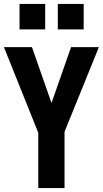

<svg xmlns="http://www.w3.org/2000/svg" viewBox="-20 -953 521 973"><path d="M79 -804H209V-933H79ZM273 -804H404V-933H273ZM174 0H307V-285L481 -714H340L241 -431L142 -714H0L174 -280Z"/></svg>

Font: Kathrein 77 Bold Condensed
Style: Regular
Weight: 700
Width: 3
Designer: Lazydogs Typefoundry, based on Open Sans by Ascender Corporation
Foundry: Lazydogs Typefoundry
Version: Version 1.003;PS 001.003;hotconv 1.0.88;makeotf.lib2.5.64775